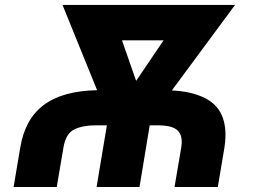

<svg xmlns="http://www.w3.org/2000/svg" viewBox="-20 -747 1016 767"><path d="M60.7 -156.6Q70 -212.7 92.7 -255.1Q115.4 -297.6 153.1 -326.3Q190.7 -355.1 244.1 -370.2Q297.6 -385.3 367.9 -386.7L229.8 -727.3H919L666.5 -385.7Q703.1 -383.9 733.3 -377.5Q763.5 -371.1 790.1 -359.4Q816.1 -347.7 835.2 -330.1Q854.4 -312.5 865.6 -287.6Q876.8 -262.8 879.8 -230.3Q882.8 -197.8 876.4 -156.6L850.1 0H677.2L703.8 -156.6Q707.7 -180.8 704.4 -197.8Q701 -214.8 689.6 -225.7Q678.3 -236.5 658 -241.5Q637.8 -246.4 607.6 -246.4H578.1L537.3 0H365.8L407 -246.4H361.2Q310.7 -246.4 277 -230.1Q242.5 -213.8 233.3 -156.6L206.7 0H34.4ZM467.3 -585.9 523.8 -424 633.5 -585.9Z"/></svg>

Font: Inter P Extra Bold
Style: Italic
Weight: 800
Italic angle: 9.39999°
Designer: Rasmus Andersson
Foundry: rsms
Version: Version 3.018;git-588b23468